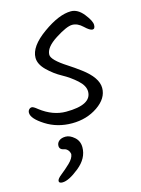

<svg xmlns="http://www.w3.org/2000/svg" viewBox="-112 -566 628 858"><g transform="rotate(-15 202.0 -137.5)"><path d="M195 98Q195 149 146.5 188Q98 227 69 227Q53 227 53 217Q53 207 73.5 191Q94 175 115.5 154.5Q137 134 139 115Q137 102 129.5 94.5Q122 87 114 86Q93 82 93 65Q93 51 104 42Q115 33 134.5 33Q154 33 174.5 51Q195 69 195 98ZM302 -502Q334 -502 360.5 -468.5Q387 -435 387 -416.5Q387 -398 375 -398Q363 -398 340 -420Q317 -442 292 -442Q267 -442 213 -407.5Q159 -373 159 -339Q159 -315 226 -272Q254 -254 282 -233Q349 -183 349 -135Q349 -87 298 -52Q247 -17 179 -17Q111 -17 57.5 -51Q4 -85 4 -112Q4 -121 9.5 -127Q15 -133 22.5 -133Q30 -133 48 -118Q105 -74 166 -74Q284 -74 284 -136Q284 -163 254.5 -189.5Q225 -216 190 -235Q155 -254 125.5 -283Q96 -312 96 -342Q96 -394 171.5 -448Q247 -502 302 -502Z"/></g></svg>

Font: Kalam Light
Style: Regular
Weight: 300
Version: Version 2.001;PS 1.0;hotconv 1.0.79;makeotf.lib2.5.61930; tt